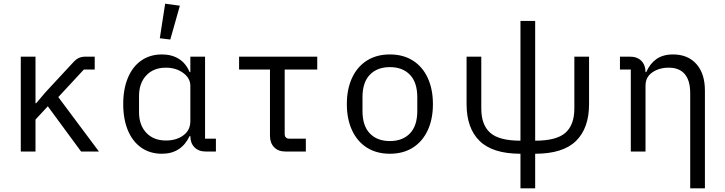

<svg xmlns="http://www.w3.org/2000/svg" viewBox="-20 -824 3940 1044"><path d="M240 -246 173 -174V0H93V-516H173V-263H177L227 -322L380 -487Q395 -503 410 -509.5Q425 -516 446 -516H495V-446H436L297 -296L518 0H421Z M1154 0H1100Q1060 0 1037.5 -23Q1015 -46 1015 -84H1011Q988 -36 950.5 -12Q913 12 860 12Q796 12 748.5 -21Q701 -54 675.5 -115Q650 -176 650 -258Q650 -340 675.5 -401Q701 -462 748.5 -495Q796 -528 860 -528Q914 -528 952.5 -504Q991 -480 1011 -432H1015V-516H1095V-70H1154ZM1015 -165V-357Q1015 -399 976 -427.5Q937 -456 882 -456Q815 -456 775.5 -414Q736 -372 736 -302V-214Q736 -144 775.5 -102Q815 -60 882 -60Q939 -60 977 -88Q1015 -116 1015 -165ZM849 -616 878 -804 958 -793 906 -609Z M1533 0Q1493 0 1470.5 -23.5Q1448 -47 1448 -85V-446H1280V-516H1705V-446H1528V-95Q1528 -83 1534.5 -76.5Q1541 -70 1553 -70H1643V0Z M1866 -258Q1866 -340 1894.5 -401Q1923 -462 1975.5 -495Q2028 -528 2100 -528Q2172 -528 2224.5 -495Q2277 -462 2305.5 -401Q2334 -340 2334 -258Q2334 -176 2305.5 -115Q2277 -54 2224.5 -21Q2172 12 2100 12Q2028 12 1975.5 -21Q1923 -54 1894.5 -115Q1866 -176 1866 -258ZM2249 -221V-295Q2249 -376 2209 -417.5Q2169 -459 2100 -459Q2031 -459 1991 -417.5Q1951 -376 1951 -295V-221Q1951 -140 1991 -98.5Q2031 -57 2100 -57Q2169 -57 2209 -98.5Q2249 -140 2249 -221Z M2810 200V12Q2659 12 2588 -57.5Q2517 -127 2517 -258V-516H2597V-234Q2597 -145 2645.5 -102Q2694 -59 2810 -59V-710H2890V-59Q3006 -59 3054.5 -102Q3103 -145 3103 -234V-516H3183V-258Q3183 -127 3112 -57.5Q3041 12 2890 12V200Z M3410 0V-446H3351V-516H3405Q3445 -516 3467.5 -493Q3490 -470 3490 -432H3494Q3514 -478 3549.5 -503Q3585 -528 3640 -528Q3720 -528 3766.5 -476Q3813 -424 3813 -331V200H3733V-317Q3733 -386 3703.5 -421Q3674 -456 3616 -456Q3564 -456 3527 -430.5Q3490 -405 3490 -358V0Z"/></svg>

Font: iA Writer Quattro V
Style: Regular
Weight: 400
Designer: Mike Abbink, Paul van der Laan, Pieter van Rosmalen, Oliver Reichenstein
Foundry: Information Architects Inc.
Version: Version 2.000